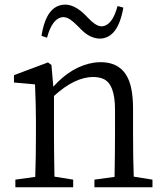

<svg xmlns="http://www.w3.org/2000/svg" viewBox="-20 -791 697 811"><path d="M476.6 -765.6 501 -758.8Q478.5 -628.9 401.4 -627.9Q359.4 -628.9 322.3 -667Q317.4 -671.9 307.6 -681.6Q275.4 -714.8 254.9 -717.8Q251 -718.8 248 -718.8Q201.2 -716.8 178.7 -631.8L155.3 -639.6Q175.8 -770.5 254.9 -771.5Q292 -771.5 332 -735.4Q334 -733.4 335 -732.4Q340.8 -727.5 350.6 -716.8Q381.8 -683.6 402.3 -680.7Q406.2 -679.7 409.2 -679.7Q454.1 -681.6 476.6 -765.6ZM544.9 -44.9 624 -32.2V0H378.9V-32.2L463.9 -43.9Q465.8 -153.3 465.8 -227.5V-328.1Q465.8 -436.5 416 -458Q397.5 -465.8 372.1 -465.8Q294.9 -464.8 208 -385.7V-227.5Q208 -154.3 210 -44.9L289.1 -32.2V0H44.9V-32.2L128.9 -43.9Q131.8 -127.9 131.8 -227.5V-283.2Q131.8 -341.8 127.9 -434.6L39.1 -442.4V-473.6L182.6 -527.3L197.3 -516.6L205.1 -424.8Q283.2 -511.7 377 -526.4Q391.6 -528.3 405.3 -528.3Q508.8 -528.3 533.2 -422.9Q542 -384.8 542 -332V-227.5Q542 -127 544.9 -44.9Z"/></svg>

Font: GenYoMin JP Regular
Style: Regular
Weight: 400
Version: Version 1.001;PS 1;hotconv 16.6.51;makeotf.lib2.5.65220 DEVE